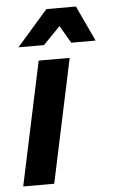

<svg xmlns="http://www.w3.org/2000/svg" viewBox="-53 -771 475 808"><g transform="rotate(-5 184.5 -367.5)"><path d="M12 0 123 -522H254L143 0ZM43 -585 174 -735H299L369 -585H266L223 -659L151 -585Z"/></g></svg>

Font: Radio Canada SemiBold
Style: Italic
Weight: 600
Italic angle: -12°
Designer: Charles Daoud, Etienne Aubert Bonn, Alexandre Saumier Demers, Jacques Le Bailly
Foundry: Radio-Canada
Version: Version 2.104; ttfautohint (v1.8.4.7-5d5b);gftools[0.9.28.de